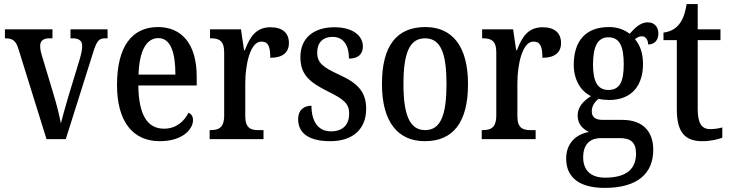

<svg xmlns="http://www.w3.org/2000/svg" viewBox="-20 -679 3563 937"><path d="M70 -440 207 0H301L432 -415C451 -477 461 -492 492 -492H505V-536H324V-492H335C365 -492 381 -480 381 -455C381 -436 377 -418 369 -390L313 -206C298 -155 284 -104 277 -77C271 -111 256 -171 241 -220L185 -406C180 -422 176 -438 176 -455C176 -478 190 -492 220 -492H236V-536H4V-492C41 -492 57 -482 70 -440Z M760 10C872 10 922 -49 922 -93C922 -112 912 -124 900 -129C879 -87 840 -51 781 -51C700 -51 657 -116 655 -262H940V-305C940 -463 868 -547 751 -547C624 -547 551 -452 551 -264C551 -90 625 10 760 10ZM836 -315H656C660 -429 693 -493 753 -493C813 -493 836 -422 836 -315Z M1003 0H1266V-44H1242C1206 -44 1177 -52 1177 -111V-275C1177 -360 1200 -476 1255 -476C1289 -476 1299 -452 1299 -397C1361 -397 1390 -424 1390 -469C1390 -516 1361 -546 1300 -546C1229 -546 1199 -498 1175 -434H1171L1156 -536H1005V-492H1008C1046 -492 1074 -483 1074 -424V-116C1074 -53 1045 -44 1006 -44H1003Z M1592 10C1702 10 1767 -49 1767 -148C1767 -234 1722 -275 1634 -315C1556 -351 1528 -372 1528 -423C1528 -469 1554 -499 1603 -499C1654 -499 1683 -461 1683 -393C1728 -393 1751 -415 1751 -452C1751 -502 1706 -546 1612 -546C1513 -546 1446 -495 1446 -401C1446 -315 1489 -278 1584 -231C1659 -194 1684 -172 1684 -125C1684 -72 1655 -38 1595 -38C1530 -38 1500 -90 1500 -163C1469 -163 1435 -147 1435 -97C1435 -27 1490 10 1592 10Z M2053 10C2191 10 2264 -81 2264 -269C2264 -456 2185 -547 2056 -547C1916 -547 1844 -456 1844 -269C1844 -81 1924 10 2053 10ZM2055 -44C1978 -44 1949 -121 1949 -269C1949 -417 1977 -492 2054 -492C2132 -492 2159 -417 2159 -269C2159 -121 2132 -44 2055 -44Z M2331 0H2594V-44H2570C2534 -44 2505 -52 2505 -111V-275C2505 -360 2528 -476 2583 -476C2617 -476 2627 -452 2627 -397C2689 -397 2718 -424 2718 -469C2718 -516 2689 -546 2628 -546C2557 -546 2527 -498 2503 -434H2499L2484 -536H2333V-492H2336C2374 -492 2402 -483 2402 -424V-116C2402 -53 2373 -44 2334 -44H2331Z M2931 238C3092 238 3168 167 3168 52C3168 -31 3124 -94 3016 -94H2921C2886 -94 2868 -107 2868 -136C2868 -164 2885 -185 2902 -197C2913 -193 2938 -191 2952 -191C3065 -191 3118 -264 3118 -366C3118 -425 3101 -461 3079 -488C3089 -496 3099 -502 3113 -502C3131 -502 3143 -484 3143 -462C3179 -462 3193 -488 3193 -516C3193 -545 3176 -570 3141 -570C3101 -570 3072 -535 3053 -514C3029 -533 2995 -547 2952 -547C2836 -547 2780 -477 2780 -362C2780 -292 2813 -234 2864 -210C2825 -185 2799 -156 2799 -115C2799 -71 2827 -48 2854 -35C2793 -24 2743 18 2743 95C2743 185 2805 238 2931 238ZM2949 -240C2896 -240 2874 -282 2874 -364C2874 -451 2896 -497 2949 -497C3004 -497 3024 -453 3024 -365C3024 -281 3005 -240 2949 -240ZM2933 188C2858 188 2826 147 2826 89C2826 14 2871 -5 2913 -5H3004C3056 -5 3084 14 3084 71C3084 138 3046 188 2933 188Z M3408 10C3451 10 3487 0 3505 -7V-57C3486 -52 3468 -49 3445 -49C3404 -49 3385 -78 3385 -147V-483H3496V-536H3385V-659H3331C3322 -606 3310 -580 3293 -559C3275 -537 3250 -524 3218 -520V-483H3283V-146C3283 -30 3325 10 3408 10Z"/></svg>

Font: Noto Serif Bengali Condensed Medium
Style: Regular
Weight: 500
Width: 3
Designer: Juan Bruce, Universal Thirst, Indian Type Foundry and the Monotype Design Team.
Foundry: Monotype Imaging Inc.
Version: Version 2.003